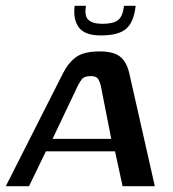

<svg xmlns="http://www.w3.org/2000/svg" viewBox="-40 -641 595 661"><path d="M-20 0 177 -389Q195 -425 222 -444.5Q249 -464 303 -464Q351 -464 373.5 -446Q396 -428 405 -389L493 0H382L356 -120H118L60 0ZM141 -163H343L307 -346Q304 -359 298 -369Q292 -379 273 -379Q250 -379 242 -368.5Q234 -358 228 -346ZM307 -519Q252 -519 231.5 -546.5Q211 -574 217 -621H256Q250 -586 264.5 -572.5Q279 -559 313 -559Q350 -559 366.5 -572Q383 -585 387 -621H427Q421 -565 394.5 -542Q368 -519 307 -519Z"/></svg>

Font: Genos Medium
Style: Italic
Weight: 500
Italic angle: -8°
Designer: Robert E. Leuschke
Foundry: Robert E. Leuschke
Version: Version 1.010